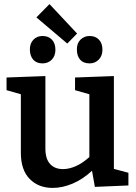

<svg xmlns="http://www.w3.org/2000/svg" viewBox="-20 -908 667 939"><path d="M537 -82 608 -63V-1L444 6L430 -73Q385 -31 335 -10Q285 11 238 11Q168 11 125 -33Q82 -77 82 -161V-447L12 -467V-529L202 -536V-181Q202 -131 225 -106Q248 -81 288 -81Q318 -81 351 -95.5Q384 -110 417 -140V-447L347 -467V-529L537 -536ZM357 -744 309 -695 158 -823 222 -888ZM126 -665Q126 -696 143.5 -714Q161 -732 188 -732Q217 -732 234 -714Q251 -696 251 -665Q251 -634 233 -616Q215 -598 188 -598Q159 -598 143 -615.5Q127 -633 126 -665ZM356 -667Q356 -697 374 -714.5Q392 -732 418 -732Q447 -732 464 -714Q481 -696 481 -665Q481 -635 463 -616.5Q445 -598 418 -598Q388 -598 372 -616Q356 -634 356 -667Z"/></svg>

Font: Bitter Pro SemiBold
Style: Regular
Weight: 600
Designer: Sol Matas, and Bitter project Authors
Foundry: Sol Matas
Version: Version 1.010